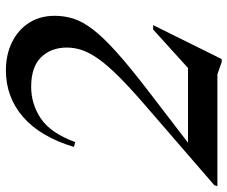

<svg xmlns="http://www.w3.org/2000/svg" viewBox="-81 -676 770 650"><g transform="rotate(-90 304.0 -351.0)"><path d="M148 -481.5 131.5 -485.5Q166 -600 233.2 -658Q300.5 -716 390.5 -716Q444 -716 485.8 -695.5Q527.5 -675 551.5 -638Q575.5 -601 575.5 -550.5Q575.5 -517 565.5 -486.2Q555.5 -455.5 529 -421Q502.5 -386.5 454.2 -343Q406 -299.5 329.5 -240.5L125 -83.5L127 -99.5H437.5L374.5 -77.5L529 -217.5H544L429 14.5H419L377.5 0H-1L2 -10.5L268.5 -241Q329.5 -293.5 368.5 -332.5Q407.5 -371.5 429.2 -402.2Q451 -433 459.5 -458.8Q468 -484.5 468 -509.5Q468 -563 435.2 -596.8Q402.5 -630.5 335 -630.5Q276.5 -630.5 227.5 -597.5Q178.5 -564.5 148 -481.5Z"/></g></svg>

Font: Newsreader 60pt Medium
Style: Italic
Weight: 500
Italic angle: -17°
Designer: Hugues Gentile
Foundry: Production Type
Version: Version 1.003